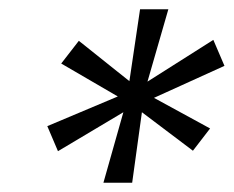

<svg xmlns="http://www.w3.org/2000/svg" viewBox="-20 -708 504 414"><path d="M203 -314 246 -466 105 -382 82 -436 234 -500 112 -571 150 -620 259 -533 282 -688H343L298 -532L440 -622L464 -566L312 -497L433 -431L396 -383L286 -466L265 -314Z"/></svg>

Font: Saira Medium
Style: Italic
Weight: 500
Italic angle: -12°
Designer: Hector Gatti with collaboration of the Omnibus-Type team
Foundry: Omnibus-Type
Version: Version 1.100; ttfautohint (v1.8.3)